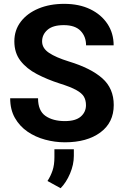

<svg xmlns="http://www.w3.org/2000/svg" viewBox="-20 -741 656 1013"><path d="M433.6 -186Q433.6 -211.9 422.9 -230.7Q412.1 -249.5 382.1 -266.1Q352.1 -282.7 293.9 -300.8Q229 -321.8 174.8 -350.1Q120.6 -378.4 88.1 -420.2Q55.7 -461.9 55.7 -522.9Q55.7 -582 89.6 -626.5Q123.5 -670.9 182.9 -695.8Q242.2 -720.7 318.8 -720.7Q397.5 -720.7 456.1 -692.4Q514.6 -664.1 547.1 -614.7Q579.6 -565.4 579.6 -502H434.1Q434.1 -548.3 405 -578.4Q376 -608.4 316.4 -608.4Q258.8 -608.4 230.5 -583.5Q202.1 -558.6 202.1 -522.5Q202.1 -486.8 238.3 -462.4Q274.4 -438 343.8 -416.5Q459.5 -381.3 519.8 -327.9Q580.1 -274.4 580.1 -187Q580.1 -94.2 509.5 -42.2Q439 9.8 322.3 9.8Q269.5 9.8 218 -4.2Q166.5 -18.1 125 -46.6Q83.5 -75.2 58.6 -118.9Q33.7 -162.6 33.7 -222.7H180.7Q180.7 -156.7 220 -129.4Q259.3 -102.1 322.3 -102.1Q378.9 -102.1 406.2 -126Q433.6 -149.9 433.6 -186ZM369.6 46.4V81.5Q369.6 127.4 349.6 174.6Q329.6 221.7 299.8 252L230.5 213.9Q247.6 187.5 257.3 158.4Q267.1 129.4 267.1 88.4V46.4Z"/></svg>

Font: Vazirmatn RD
Style: Bold
Weight: 700
Designer: Saber Rastikerdar
Foundry: Saber Rastikerdar
Version: Version 32.102